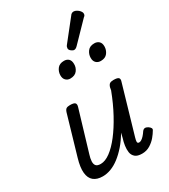

<svg xmlns="http://www.w3.org/2000/svg" viewBox="-251 -1169 1147 1301"><g transform="rotate(-30 322.5 -518.5)"><path d="M158 15Q113 15 87 -6.5Q61 -28 57 -71.5Q53 -115 72 -179L161 -484Q167 -503 176.5 -509Q186 -515 205 -515Q235 -515 244 -506Q253 -497 247 -477L152 -159Q144 -134 142.5 -112Q141 -90 151 -77.5Q161 -65 188 -65Q223 -65 263 -94.5Q303 -124 344 -177Q385 -230 424.5 -302.5Q464 -375 497 -462L501 -484Q507 -503 517 -509Q527 -515 546 -515Q576 -515 585 -506Q594 -497 587 -477L478 -103Q473 -85 472.5 -76Q472 -67 476 -64Q480 -61 486 -61Q495 -61 505 -67.5Q515 -74 525.5 -85.5Q536 -97 548 -115Q557 -126 567.5 -126.5Q578 -127 591 -119Q604 -110 608 -101.5Q612 -93 605 -84Q595 -66 576 -43Q557 -20 529 -2.5Q501 15 466 15Q429 15 411.5 -0.5Q394 -16 390.5 -39.5Q387 -63 391 -90.5Q395 -118 403 -142L412 -180Q384 -132 352.5 -96Q321 -60 288.5 -35Q256 -10 223 2.5Q190 15 158 15ZM298 -669Q278 -669 264 -682.5Q250 -696 250 -721Q250 -749 267 -772Q284 -795 320 -795Q342 -795 355.5 -782Q369 -769 369 -743Q370 -715 352.5 -692Q335 -669 298 -669ZM537 -669Q515 -669 501 -682.5Q487 -696 487 -721Q487 -749 504 -772Q521 -795 557 -795Q579 -795 593 -782Q607 -769 607 -743Q607 -715 590 -692Q573 -669 537 -669ZM418 -824Q408 -824 395.5 -834Q383 -844 383 -855Q383 -861 385 -867Q387 -873 392 -879L514 -1033Q522 -1045 529 -1048.5Q536 -1052 544 -1052Q554 -1052 566.5 -1045Q579 -1038 588 -1027Q597 -1016 597 -1005Q597 -997 594 -992Q591 -987 584 -982L445 -839Q431 -824 418 -824Z"/></g></svg>

Font: Playwrite AU NSW
Style: Regular
Weight: 400
Designer: Veronika Burian, José Scaglione
Foundry: TypeTogether
Version: Version 1.002